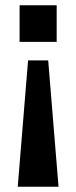

<svg xmlns="http://www.w3.org/2000/svg" viewBox="-20 -525 288 725"><path d="M47 180 86 -297H162L201 180ZM54 -367V-505H194V-367Z"/></svg>

Font: Mulish ExtraLight
Style: Bold
Weight: 700
Version: Version 3.603